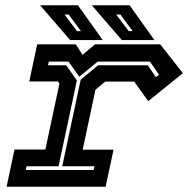

<svg xmlns="http://www.w3.org/2000/svg" viewBox="-20 -708 714 728"><path d="M5 0 35 -141H152L205.5 -391.5L199.5 -399H91L121 -540H267.5L293 -500L340 -540H587.5L673.5 -430.5L542 -324.5L489 -398.5H379L342 -368L293.5 -140.5H410.5L380.5 0ZM77.5 -63.5H335L338 -77.5H216L286 -406L352 -460.5H540.5L571 -415.5L583 -424.5L548.5 -474.5H350.5L280.5 -417L240 -474.5H165L162 -460.5H231L271.5 -403L202 -77.5H80.5ZM565.5 -556H442L328 -688H471.5ZM483 -590 436.5 -653H420.5L468 -590ZM369.5 -556H246L132 -688H275.5ZM287 -590 240.5 -653H224.5L272 -590Z"/></svg>

Font: Tourney Expanded Regular
Style: Bold Italic
Weight: 700
Width: 7
Italic angle: -12°
Designer: Tyler Finck
Foundry: Etcetera Type Co
Version: Version 1.010; ttfautohint (v1.8.3)